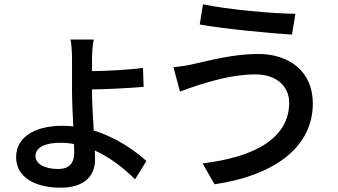

<svg xmlns="http://www.w3.org/2000/svg" viewBox="-20 -809 1571 893"><path d="M55 -78C55 16 144 64 262 64C380 64 422 2 422 -66C422 -78 422 -92 421 -109C496 -75 560 -23 608 25L661 -60C606 -110 520 -170 416 -202C412 -266 408 -335 408 -379V-393C475 -394 580 -399 648 -405L645 -493C577 -484 473 -479 408 -478V-537C408 -567 412 -608 416 -625H308C312 -609 315 -569 315 -536V-386C315 -340 318 -279 321 -221C305 -223 288 -224 272 -224C133 -224 55 -166 55 -78ZM145 -83C145 -123 189 -145 261 -145C282 -145 304 -143 324 -139C325 -124 325 -109 325 -97C325 -50 301 -23 251 -23C184 -23 145 -49 145 -83Z M787 -496 817 -383C843 -392 876 -405 905 -414C961 -430 1058 -463 1169 -463C1266 -463 1325 -407 1325 -332C1325 -165 1163 -78 922 -49L978 48C1242 10 1435 -116 1435 -328C1435 -475 1328 -558 1180 -558C1067 -558 956 -528 884 -512C854 -505 816 -499 787 -496ZM909 -695C1021 -675 1226 -655 1338 -648L1354 -745C1254 -745 1036 -765 924 -789Z"/></svg>

Font: GenEiGothic-pro-SemiBold
Style: Regular
Weight: 500
Designer: Ryoko NISHIZUKA (kana & ideographs); Paul D. Hunt (Latin, Greek & Cyrillic); Wenlong ZHANG (bopomofo); Sandoll Communica
Foundry: Adobe Systems Incorporated; o_tamon
Version: Version 1.000.140830